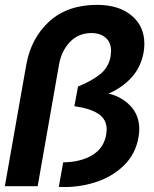

<svg xmlns="http://www.w3.org/2000/svg" viewBox="-58 -766 634 790"><path d="M318 -630Q355 -630 377 -610.5Q399 -591 399 -556Q399 -550 397 -534Q389 -489 354.5 -461Q320 -433 263 -410L248 -329Q313 -320 347 -297.5Q381 -275 381 -232Q381 -226 379 -212Q369 -156 321.5 -127.5Q274 -99 202 -98L184 3Q259 7 329.5 -14.5Q400 -36 450 -83.5Q500 -131 512 -202Q515 -219 515 -234Q515 -292 479 -330Q443 -368 389 -381Q446 -406 484 -448Q522 -490 533 -551Q536 -569 536 -586Q536 -658 483.5 -702Q431 -746 341 -746Q220 -746 145 -678Q70 -610 50 -499L-38 0H97L185 -501Q195 -557 230 -593.5Q265 -630 318 -630Z"/></svg>

Font: Geom SemiBold
Style: Bold Italic
Weight: 600
Italic angle: -10°
Version: Version 1.102